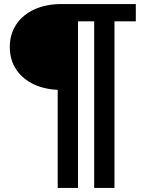

<svg xmlns="http://www.w3.org/2000/svg" viewBox="-20 -720 714 950"><path d="M265.5 210V-296.5L285.5 -275Q208 -275 150.2 -301.5Q92.5 -328 60.5 -375.8Q28.5 -423.5 28.5 -487.5Q28.5 -551 60.5 -599Q92.5 -647 150.2 -673.5Q208 -700 285.5 -700H652V-614.5H546.5V210H446V-614.5H366V210Z"/></svg>

Font: Geologica Cursive SemiBold
Style: Regular
Weight: 600
Designer: Sindre Bremnes, Frode Helland
Foundry: Monokrom Skriftforlag AS
Version: Version 1.010;gftools[0.9.28]